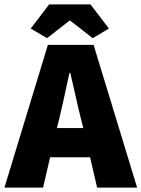

<svg xmlns="http://www.w3.org/2000/svg" viewBox="-30 -854 644 874"><path d="M-9.8 0 188 -649.9H396L594.2 0H412.1L379.9 -138.2H198.2L166 0ZM109.9 -724.1 193.8 -834H381.8L465.8 -724.1L392.1 -680.2L290 -759.8H286.1L184.1 -680.2ZM229 -271H349.1L337.9 -315.9Q329.1 -349.1 313.2 -420.9Q297.4 -492.7 290 -522H286.1Q249.5 -352.1 240.2 -315.9Z"/></svg>

Font: Source Sans Pro Black
Style: Regular
Weight: 900
Designer: Paul D. Hunt
Foundry: Adobe Systems Incorporated
Version: Version 2.020;PS 2.0;hotconv 1.0.86;makeotf.lib2.5.63406